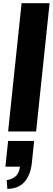

<svg xmlns="http://www.w3.org/2000/svg" viewBox="-20 -830 333 1212"><path d="M26.4 362.3C71.9 362 107.7 347.7 133.5 319.6C159.4 291.4 175.3 250.7 181.2 197.3L195.3 59.6H31.2L14.2 222.2H106C104.3 236.8 100.8 249.5 95.5 260.3C90.1 271 83.3 279.5 75 285.6C66.7 291.8 58.4 296.5 50.3 299.8C42.2 303.1 32.9 305.7 22.5 307.6ZM31.2 0H208L293 -809.6H116.2Z"/></svg>

Font: Oswald
Style: Heavy
Weight: 800
Designer: Vernon Adams
Foundry: Vernon Adams
Version: 3.0; ttfautohint (v0.95.6-bc232) -l 8 -r 50 -G 200 -x 0 -w "